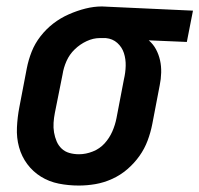

<svg xmlns="http://www.w3.org/2000/svg" viewBox="-20 -563 618 595"><path d="M224 12Q192 12 162 6Q132 0 107 -15.5Q82 -31 64.5 -54.5Q47 -78 39 -107Q31 -136 32.5 -168Q34 -200 40 -231L63 -351Q68 -377 78 -402.5Q88 -428 105.5 -450.5Q123 -473 145 -490Q167 -507 193 -518.5Q219 -530 245 -536.5Q271 -543 296 -543Q302 -543 307 -542.5Q312 -542 317 -542L578 -530L559 -433L441 -438Q455 -426 463.5 -410Q472 -394 476 -376Q480 -358 479.5 -338Q479 -318 475 -299L452 -179Q447 -153 437.5 -127.5Q428 -102 412 -79.5Q396 -57 374.5 -38.5Q353 -20 327.5 -8.5Q302 3 276 7.5Q250 12 224 12ZM225 -85Q246 -85 267.5 -93.5Q289 -102 304 -118.5Q319 -135 328 -155.5Q337 -176 341 -197L364 -317Q369 -338 369.5 -359Q370 -380 364 -398.5Q358 -417 343.5 -430Q329 -443 308 -445H289Q269 -445 248.5 -435.5Q228 -426 211.5 -410Q195 -394 186 -373.5Q177 -353 174 -333L150 -213Q147 -198 146 -182.5Q145 -167 147.5 -152.5Q150 -138 155.5 -125Q161 -112 171 -102.5Q181 -93 195 -89Q209 -85 225 -85Z"/></svg>

Font: Lode
Style: Bold Italic
Weight: 700
Italic angle: -11°
Monospace: yes
Designer: Belleve Invis
Foundry: Belleve Invis
Version: Version 29.2.0; ttfautohint (v1.8.3)